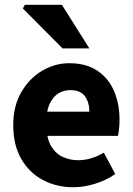

<svg xmlns="http://www.w3.org/2000/svg" viewBox="-20 -773 558 805"><path d="M287.4 12Q216.1 12 158.9 -18.8Q101.8 -49.6 68.6 -107.6Q35.5 -165.7 35.5 -248.2Q35.5 -328.8 69.4 -386.9Q103.2 -444.9 156.9 -476.5Q210.6 -508 270.2 -508Q341.2 -508 388.1 -476.6Q435.1 -445.2 458.1 -391.3Q481.2 -337.4 481.2 -270Q481.2 -250.6 479.1 -232.6Q477.1 -214.5 474.6 -203.3H149.5L148.4 -304.7H354.6Q354.6 -344.3 335.9 -369.7Q317.2 -395.2 273.4 -395.2Q249.3 -395.2 226.1 -382.2Q203 -369.1 188 -337Q173 -305 174.2 -248.2Q175.3 -191.9 194.7 -159.9Q214.2 -127.9 244.1 -114.6Q274 -101.3 307 -101.3Q335.6 -101.3 362.4 -109.4Q389.2 -117.6 415.4 -133L463.2 -43.4Q425.8 -17.1 378.7 -2.6Q331.6 12 287.4 12ZM242.3 -570 75.8 -737.4 84.4 -753H239.4L354.7 -570Z"/></svg>

Font: SourceSans3VF
Style: Regular
Weight: 200
Designer: Paul D. Hunt
Foundry: Adobe
Version: Version 3.052;hotconv 1.1.0;makeotfexe 2.6.0